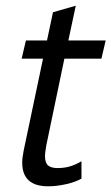

<svg xmlns="http://www.w3.org/2000/svg" viewBox="-20 -642 391 674"><path d="M71 -500H145L166 -599L246 -622L220 -500H351L336 -436H206L143 -134Q141 -122 139.5 -112Q138 -102 138 -94Q138 -70 149 -61Q160 -52 182 -52Q206 -52 226 -58Q246 -64 266 -76V-15Q245 -3 212 4.5Q179 12 149 12Q58 12 58 -71Q58 -88 63 -113L131 -436H56Z"/></svg>

Font: PT Sans
Style: Italic
Weight: 400
Italic angle: -12°
Designer: A.Korolkova, O.Umpeleva, V.Yefimov
Foundry: ParaType Ltd
Version: Version 2.003W OFL